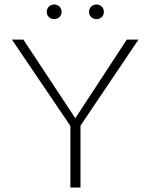

<svg xmlns="http://www.w3.org/2000/svg" viewBox="-20 -834 669 854"><path d="M188 -781Q188 -795 197.5 -804.5Q207 -814 221 -814Q235 -814 244.5 -804.5Q254 -795 254 -781Q254 -767 244.5 -758Q235 -749 221 -749Q207 -749 197.5 -758Q188 -767 188 -781ZM376 -781Q376 -795 385.5 -804.5Q395 -814 409 -814Q423 -814 432.5 -804.5Q442 -795 442 -781Q442 -767 432.5 -758Q423 -749 409 -749Q395 -749 385.5 -758Q376 -767 376 -781ZM338 -275V0H293V-274L33 -658H84L315 -308L544 -658H596Z"/></svg>

Font: Ysabeau Infant Light
Style: Regular
Weight: 300
Designer: Christian Thalmann (Catharsis Fonts)
Version: Version 0.003